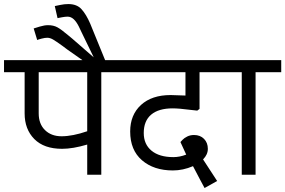

<svg xmlns="http://www.w3.org/2000/svg" viewBox="-50 -869 1419 955"><path d="M453.8 -510V0H383.8V-150Q312.5 -128.8 258.8 -128.8Q168.8 -128.8 120.6 -177.5Q72.5 -226.2 72.5 -305V-510H-30V-570H576.2V-510ZM142.5 -510V-305Q142.5 -252.5 173.8 -221.9Q205 -191.2 256.2 -191.2Q311.2 -191.2 383.8 -216.2V-510Z M285 -622.5 260 -641.2Q228.8 -663.8 213.8 -672.5Q198.8 -681.2 185 -681.2Q173.8 -681.2 156.9 -676.9Q140 -672.5 135 -670L117.5 -727.5Q125 -730 148.1 -736.9Q171.2 -743.8 188.8 -743.8Q216.2 -743.8 235.6 -733.1Q255 -722.5 288.8 -693.8Q287.5 -695 310 -676.2L416.2 -583.8L356.2 -707.5Q353.8 -713.8 341.9 -737.5Q330 -761.2 316.2 -773.8Q302.5 -786.2 286.2 -786.2Q275 -786.2 258.1 -783.1Q241.2 -780 236.2 -778.8L222.5 -838.8Q228.8 -840 249.4 -844.4Q270 -848.8 290 -848.8Q332.5 -848.8 355.6 -823.1Q378.8 -797.5 398.8 -751.2L482.5 -546.2H393.8Z M665 -207.5Q665 -151.2 703.8 -119.4Q742.5 -87.5 812.5 -87.5Q843.8 -87.5 876.2 -100L847.5 -162.5Q850 -165 858.1 -173.8Q866.2 -182.5 881.2 -190Q896.2 -197.5 915 -197.5Q946.2 -197.5 965 -178.1Q983.8 -158.8 983.8 -128.8Q983.8 -100 960 -76.2L1030 31.2L967.5 66.2Q961.2 55 944.4 23.1Q927.5 -8.8 910 -42.5Q860 -21.2 810 -21.2Q715 -21.2 656.2 -71.9Q597.5 -122.5 597.5 -215Q597.5 -297.5 651.2 -346.9Q705 -396.2 798.8 -396.2L872.5 -393.8V-510H516.2V-570H1082.5V-510H942.5V-327.5L931.2 -318.8L897.5 -322.5Q840 -330 808.8 -330Q738.8 -330 701.9 -298.8Q665 -267.5 665 -207.5Z M1221.2 -510V0H1152.5V-510H1022.5V-570H1348.8V-510Z"/></svg>

Font: Cambay
Style: Regular
Weight: 400
Designer: Pooja Saxena
Foundry: Pooja Saxena
Version: Version 1.181;PS 001.181;hotconv 1.0.70;makeotf.lib2.5.58329